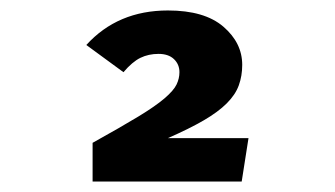

<svg xmlns="http://www.w3.org/2000/svg" viewBox="-20 -749 640 367"><path d="M443 -625Q443 -604 436.5 -586Q430 -568 413.5 -551.5Q397 -535 369.5 -519Q342 -503 301 -485H455L442 -402H157V-476Q211 -506 244 -526Q277 -546 294.5 -561Q312 -576 317.5 -587.5Q323 -599 323 -611Q323 -626 312.5 -636Q302 -646 283 -646Q264 -646 248.5 -638.5Q233 -631 216 -611L145 -663Q205 -729 301 -729Q371 -729 407 -698Q443 -667 443 -625Z"/></svg>

Font: Qzxlaeiskcpccdgjqmyffctclhy
Style: Regular
Weight: 700
Monospace: yes
Designer: Carrois Corporate & Edenspiekermann
Foundry: Carrois Corporate GbR & Edenspiekermann AG
Version: Version 2.001